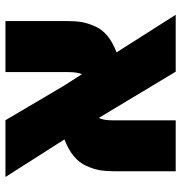

<svg xmlns="http://www.w3.org/2000/svg" viewBox="0 -672 672 713"><g transform="rotate(-90 336.5 -316.0)"><path d="M614.3 -632.3V-402.3Q614.3 -372.1 610.6 -349.9Q606.9 -327.6 595.7 -301.8Q573.7 -248 498 -219.7Q591.3 -72.3 637.7 0H426.3L254.9 -285.2Q245.6 -270.5 245.6 -231.4V0H56.6V-230Q56.6 -259.3 60.5 -282.2Q64.5 -305.2 76.2 -331.1Q99.6 -384.8 174.8 -413.1Q112.8 -510.3 35.2 -632.3H246.1L372.1 -418.5L417 -348.1Q424.8 -365.2 424.8 -400.9V-632.3Z"/></g></svg>

Font: Open Sans Hebrew Extra Bold
Style: Regular
Weight: 800
Foundry: Ascender Corporation, Yanek Iontef
Version: Version 2.001;PS 002.001;hotconv 1.0.70;makeotf.lib2.5.58329